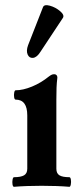

<svg xmlns="http://www.w3.org/2000/svg" viewBox="-20 -718 309 742"><path d="M34.2 -33.2Q60.5 -33.2 73 -40.5Q85.4 -47.9 85.4 -65.9V-272Q85.4 -333 40.5 -333Q36.1 -333 34.7 -342Q33.2 -351.1 34.9 -360.1Q36.6 -369.1 40.5 -369.1Q68.8 -369.1 103.8 -383.5Q138.7 -397.9 168.9 -422.4Q175.3 -427.2 179.7 -429.2Q184.1 -431.2 189.5 -431.2Q195.3 -431.2 198.5 -427.7Q201.7 -424.3 201.7 -418Q199.2 -397.9 198.5 -379.2Q197.8 -360.4 197.8 -333V-65.9Q197.8 -47.9 209.7 -40.5Q221.7 -33.2 248 -33.2Q252.4 -33.2 253.9 -23.9Q255.4 -14.6 253.7 -5.4Q252 3.9 248 3.9Q200.7 0 141.1 0Q81.5 0 34.2 3.9Q29.8 3.9 28.3 -5.4Q26.9 -14.6 28.6 -23.9Q30.3 -33.2 34.2 -33.2ZM88.4 -543 146 -689.9Q150.4 -702.1 172.6 -696Q194.8 -689.9 212.4 -674.8Q230 -659.7 223.1 -648.9L136.2 -517.6Q122.6 -496.1 107.9 -494.4Q93.3 -492.7 86.9 -507.1Q80.6 -521.5 88.4 -543Z"/></svg>

Font: Junicode Two Beta VF
Style: Regular
Weight: 400
Designer: Peter S. Baker
Foundry: Briery Creek Software
Version: Version 1.031 beta; ttfautohint (v1.8.1.43-b0c9)